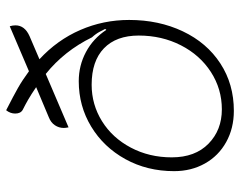

<svg xmlns="http://www.w3.org/2000/svg" viewBox="-100 -690 799 640"><g transform="rotate(-90 300.0 -370.5)"><path d="M49 -190Q49 -280 89 -352.5Q129 -425 197.5 -466.5Q266 -508 349 -508Q401 -508 446 -484Q491 -460 520 -416L523 -420Q521 -424 514 -437.5Q507 -451 495 -464Q450 -556 373 -618L195 -542Q193 -552 193 -558Q193 -574 202 -587.5Q211 -601 229 -608L329 -650Q304 -667 287.5 -676.5Q271 -686 253 -695Q241 -702 241 -720Q241 -736 252 -750Q301 -725 326.5 -710.5Q352 -696 382 -674L532 -738Q535 -728 535 -719Q535 -688 499 -672L422 -639Q486 -580 519.5 -503Q553 -426 553 -340Q553 -241 515 -161Q477 -81 408 -36Q339 9 250 9Q192 9 146 -16.5Q100 -42 74.5 -87.5Q49 -133 49 -190ZM501 -308Q501 -383 458.5 -424Q416 -465 337 -465Q271 -465 215.5 -430.5Q160 -396 127.5 -334.5Q95 -273 95 -198Q95 -120 140.5 -75.5Q186 -31 255 -31Q323 -31 379.5 -67.5Q436 -104 468.5 -167.5Q501 -231 501 -308Z"/></g></svg>

Font: K2D Thin
Style: Italic
Weight: 100
Italic angle: -10°
Designer: Katatrad Aksorn Co.,Ltd.
Foundry: Cadson Demak Co.,Ltd.
Version: Version 1.000; ttfautohint (v1.6)